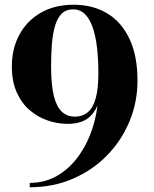

<svg xmlns="http://www.w3.org/2000/svg" viewBox="-20 -780 650 810"><path d="M105.5 10V-8.5Q172.5 -8.5 226 -41.2Q279.5 -74 317.2 -129.8Q355 -185.5 375 -255Q395 -324.5 395 -398.5V-470Q395 -528 389.5 -577.2Q384 -626.5 371.5 -663.2Q359 -700 338.5 -720.2Q318 -740.5 288.5 -740.5Q258.5 -740.5 240.2 -722.2Q222 -704 212.2 -671Q202.5 -638 199 -594.5Q195.5 -551 195.5 -500Q195.5 -423 207 -376.2Q218.5 -329.5 240.8 -308.8Q263 -288 295 -288Q329 -288 351.2 -307.2Q373.5 -326.5 384.2 -366.8Q395 -407 395 -470H411Q411 -406.5 398.8 -358.8Q386.5 -311 355 -284.2Q323.5 -257.5 264 -257.5Q222.5 -257.5 181 -271.8Q139.5 -286 105.2 -315.2Q71 -344.5 50.5 -390.5Q30 -436.5 30 -500Q30 -575 61.8 -633.8Q93.5 -692.5 152 -726.2Q210.5 -760 291 -760Q371.5 -760 432 -723.8Q492.5 -687.5 526.2 -616.2Q560 -545 560 -440Q560 -349 526.2 -267.8Q492.5 -186.5 431.2 -124Q370 -61.5 287 -25.8Q204 10 105.5 10Z"/></svg>

Font: Bodoni Moda
Style: Bold
Weight: 700
Designer: Owen Earl
Foundry: indestructible type
Version: Version 2.005